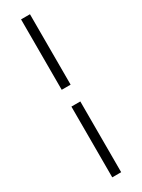

<svg xmlns="http://www.w3.org/2000/svg" viewBox="-244 -734 726 980"><g transform="rotate(-30 119.0 -244.5)"><path d="M145.5 -295.5H93V-710.5H145.5ZM145.5 220.5H93V-196.5H145.5Z"/></g></svg>

Font: Anek Odia Light
Style: Regular
Weight: 300
Designer: Yesha Goshar & Mahesh Sahu (Odia), Yesha Goshar (Latin)
Foundry: Ek Type
Version: Version 1.003